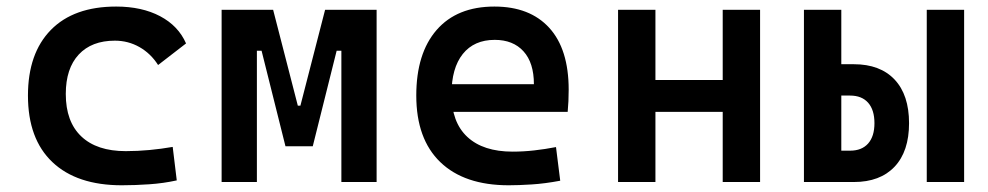

<svg xmlns="http://www.w3.org/2000/svg" viewBox="-20 -547 2970 577"><path d="M346.2 9.8Q210.9 9.8 137.5 -59.8Q64 -129.4 64 -259.8Q64 -386.7 132.8 -457Q201.7 -527.3 329.1 -527.3Q406.2 -527.3 461.2 -498.3Q516.1 -469.2 539.1 -416.5L455.1 -351.6Q433.1 -386.2 399.2 -405.5Q365.2 -424.8 325.2 -424.8Q255.4 -424.8 216.6 -383.1Q177.7 -341.3 177.7 -264.6Q177.7 -181.2 224.4 -137Q271 -92.8 357.9 -92.8Q393.6 -92.8 429.4 -96.2Q465.3 -99.6 499 -105.5L511.2 -4.9Q471.2 3.9 428.7 6.8Q386.2 9.8 346.2 9.8Z M864.7 -107.4 877 -229.5H882.8L957 -517.6H1021.5V-394.5H991.7L919.9 -107.4ZM646 0V-517.6H752V0ZM837.9 -107.4 766.1 -394.5H736.3V-517.6H800.8L875 -229.5H878.9L887.7 -107.4ZM1005.9 0V-517.6H1111.8V0Z M1508.8 9.8Q1375.5 9.8 1303.2 -59.8Q1231 -129.4 1231 -259.8Q1231 -386.7 1292.2 -457Q1353.5 -527.3 1465.8 -527.3Q1572.3 -527.3 1630.6 -463.4Q1689 -399.4 1689 -277.3Q1689 -242.2 1686 -210.9H1317.9V-293.9H1584.5Q1584.5 -358.4 1553.2 -392.8Q1522 -427.2 1466.8 -427.2Q1404.8 -427.2 1370.8 -384.8Q1336.9 -342.3 1336.9 -264.6Q1336.9 -179.7 1384.5 -135.5Q1432.1 -91.3 1520.5 -91.3Q1553.2 -91.3 1585.4 -95Q1617.7 -98.6 1650.9 -105L1663.6 -3.9Q1616.7 4.9 1577.6 7.3Q1538.6 9.8 1508.8 9.8Z M2151.9 0V-517.6H2264.2V0ZM1837.4 0V-517.6H1949.7V0ZM1884.8 -210.9V-306.6H2228V-210.9Z M2476.6 0V-94.2H2534.7Q2569.8 -94.2 2588.9 -115.7Q2607.9 -137.2 2607.9 -176.8Q2607.9 -216.8 2588.9 -238.3Q2569.8 -259.8 2534.7 -259.8H2466.8V-354H2545.9Q2625 -354 2668.5 -307.9Q2711.9 -261.7 2711.9 -176.8Q2711.9 -92.3 2668.5 -46.1Q2625 0 2545.9 0ZM2396 0V-517.6H2508.3V0ZM2765.1 0V-517.6H2877.4V0Z"/></svg>

Font: Cascadia Mono Medium
Style: Regular
Weight: 500
Monospace: yes
Designer: Aaron Bell
Foundry: Saja Typeworks
Version: Version 2407.024